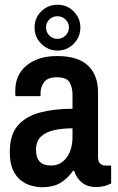

<svg xmlns="http://www.w3.org/2000/svg" viewBox="-20 -773 496 805"><path d="M155 12Q137 12 113.5 6Q90 0 69 -15.5Q48 -31 34.5 -60Q21 -89 21 -136Q21 -208 55 -247Q89 -286 148.5 -301.5Q208 -317 284 -317V-377Q284 -407 271.5 -428Q259 -449 219 -449Q179 -449 164.5 -428Q150 -407 150 -384V-370H45Q44 -375 44 -380Q44 -385 44 -392Q44 -460 92 -499Q140 -538 219 -538Q307 -538 349 -498Q391 -458 391 -386V-114Q391 -95 400 -87Q409 -79 419 -79H446V-4Q437 1 421 6Q405 11 381 11Q346 11 323 -8Q300 -27 291 -57H286Q265 -26 234.5 -7Q204 12 155 12ZM194 -79Q222 -79 242 -94.5Q262 -110 273 -137Q284 -164 284 -199V-235Q242 -235 207.5 -227.5Q173 -220 152 -200.5Q131 -181 131 -145Q131 -112 146.5 -95.5Q162 -79 194 -79ZM221 -561Q182 -561 153.5 -589Q125 -617 125 -658Q125 -698 153 -725.5Q181 -753 221 -753Q262 -753 289.5 -724.5Q317 -696 317 -658Q317 -618 289 -589.5Q261 -561 221 -561ZM221 -610Q240 -610 254.5 -624Q269 -638 269 -658Q269 -678 254.5 -691.5Q240 -705 221 -705Q201 -705 187 -691.5Q173 -678 173 -658Q173 -638 187 -624Q201 -610 221 -610Z"/></svg>

Font: Archivo Narrow SemiBold
Style: Regular
Weight: 600
Designer: Hector Gatti
Foundry: Omnibus-Type
Version: Version 3.002